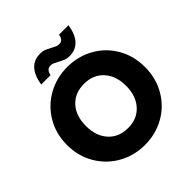

<svg xmlns="http://www.w3.org/2000/svg" viewBox="-233 -1072 1253 1253"><g transform="rotate(-45 393.0 -446.0)"><path d="M394 7Q295 7 212.5 -39Q130 -85 81.5 -167.5Q33 -250 33 -353Q33 -456 81.5 -538Q130 -620 212.5 -666Q295 -712 394 -712Q493 -712 575.5 -666Q658 -620 705.5 -538Q753 -456 753 -353Q753 -250 705 -167.5Q657 -85 575 -39Q493 7 394 7ZM394 -149Q478 -149 528.5 -205Q579 -261 579 -353Q579 -446 528.5 -501.5Q478 -557 394 -557Q309 -557 258.5 -502Q208 -447 208 -353Q208 -260 258.5 -204.5Q309 -149 394 -149ZM193 -751Q217 -899 331 -899Q353 -899 369.5 -892.5Q386 -886 410 -873Q428 -863 439 -858.5Q450 -854 462 -854Q499 -854 505 -899H593Q569 -751 455 -751Q433 -751 416.5 -757.5Q400 -764 376 -777Q358 -787 347 -791.5Q336 -796 324 -796Q287 -796 280 -751Z"/></g></svg>

Font: MSTAGE
Style: Bold
Weight: 700
Designer: Ninad Kale (Devanagari), Jonny Pinhorn (Latin)
Foundry: Indian Type Foundry
Version: 4.004